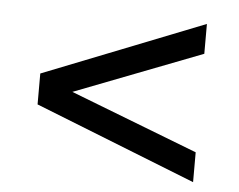

<svg xmlns="http://www.w3.org/2000/svg" viewBox="-40 -616 661 532"><g transform="rotate(5 291.0 -350.0)"><path d="M515 -487 160 -350 515 -213V-130L67 -307V-393L515 -570Z"/></g></svg>

Font: APTA Sans Medium
Style: Bold
Weight: 500
Version: Version 7.200